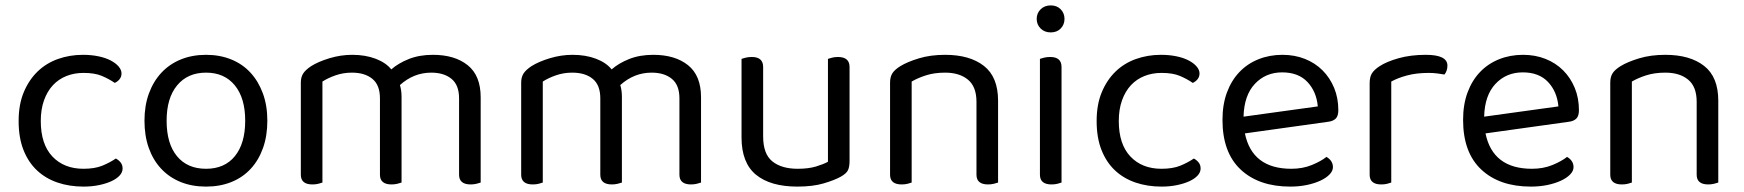

<svg xmlns="http://www.w3.org/2000/svg" viewBox="-20 -678 6458 711"><path d="M131 -230Q131 -144 174 -98.5Q217 -53 289 -53Q331 -53 359 -64.5Q387 -76 409 -91Q420 -85 427 -76Q434 -67 434 -54Q434 -40 423 -28Q412 -16 392.5 -7Q373 2 346.5 7.5Q320 13 289 13Q237 13 193 -2Q149 -17 117 -47Q85 -77 67 -122.5Q49 -168 49 -230Q49 -291 68 -336.5Q87 -382 119 -413Q151 -444 194.5 -459.5Q238 -475 287 -475Q318 -475 344.5 -469.5Q371 -464 390 -454Q409 -444 419.5 -431.5Q430 -419 430 -406Q430 -394 423 -385Q416 -376 405 -371Q383 -386 357 -397Q331 -408 289 -408Q255 -408 226 -396.5Q197 -385 176 -362.5Q155 -340 143 -306.5Q131 -273 131 -230Z M743 13Q691 13 649 -4Q607 -21 577 -53Q547 -85 531 -130Q515 -175 515 -231Q515 -287 531.5 -332Q548 -377 578 -409Q608 -441 650 -458Q692 -475 743 -475Q794 -475 836 -458Q878 -441 907.5 -409Q937 -377 953.5 -332Q970 -287 970 -231Q970 -175 954 -130Q938 -85 908.5 -53Q879 -21 837 -4Q795 13 743 13ZM597 -231Q597 -146 635.5 -99.5Q674 -53 743 -53Q812 -53 850 -100Q888 -147 888 -231Q888 -315 849.5 -362Q811 -409 743 -409Q675 -409 636 -362Q597 -315 597 -231Z M1680 -314Q1680 -363 1652 -386Q1624 -409 1577 -409Q1512 -409 1461 -363Q1467 -343 1467 -320V-2Q1462 0 1451.5 2.5Q1441 5 1430 5Q1387 5 1387 -31V-314Q1387 -363 1359 -386Q1331 -409 1283 -409Q1251 -409 1222.5 -399Q1194 -389 1174 -376V-2Q1169 0 1159 2.5Q1149 5 1137 5Q1094 5 1094 -31V-372Q1094 -392 1102.5 -405.5Q1111 -419 1132 -433Q1159 -450 1200.5 -462.5Q1242 -475 1284 -475Q1333 -475 1371 -460.5Q1409 -446 1429 -421Q1455 -444 1494 -459.5Q1533 -475 1583 -475Q1664 -475 1712 -436.5Q1760 -398 1760 -318V-2Q1755 0 1744.5 2.5Q1734 5 1723 5Q1680 5 1680 -31V-314Z M2496 -314Q2496 -363 2468 -386Q2440 -409 2393 -409Q2328 -409 2277 -363Q2283 -343 2283 -320V-2Q2278 0 2267.5 2.5Q2257 5 2246 5Q2203 5 2203 -31V-314Q2203 -363 2175 -386Q2147 -409 2099 -409Q2067 -409 2038.5 -399Q2010 -389 1990 -376V-2Q1985 0 1975 2.5Q1965 5 1953 5Q1910 5 1910 -31V-372Q1910 -392 1918.5 -405.5Q1927 -419 1948 -433Q1975 -450 2016.5 -462.5Q2058 -475 2100 -475Q2149 -475 2187 -460.5Q2225 -446 2245 -421Q2271 -444 2310 -459.5Q2349 -475 2399 -475Q2480 -475 2528 -436.5Q2576 -398 2576 -318V-2Q2571 0 2560.5 2.5Q2550 5 2539 5Q2496 5 2496 -31V-314Z M2726 -460Q2731 -462 2741.5 -464.5Q2752 -467 2764 -467Q2806 -467 2806 -430V-173Q2806 -108 2840 -80.5Q2874 -53 2934 -53Q2974 -53 3002 -61.5Q3030 -70 3046 -79V-460Q3051 -462 3061.5 -464.5Q3072 -467 3083 -467Q3126 -467 3126 -430V-82Q3126 -61 3120.5 -48.5Q3115 -36 3094 -24Q3071 -11 3030.5 1Q2990 13 2933 13Q2833 13 2779.5 -31Q2726 -75 2726 -169Z M3596 -301Q3596 -357 3564.5 -383Q3533 -409 3480 -409Q3440 -409 3409 -399Q3378 -389 3356 -376V-2Q3351 0 3341 2.5Q3331 5 3319 5Q3276 5 3276 -31V-372Q3276 -393 3284.5 -406.5Q3293 -420 3314 -433Q3340 -449 3383 -462Q3426 -475 3480 -475Q3571 -475 3623.5 -434Q3676 -393 3676 -305V-2Q3671 0 3660.5 2.5Q3650 5 3639 5Q3596 5 3596 -31V-301Z M3911 -2Q3906 0 3896 2.5Q3886 5 3874 5Q3831 5 3831 -31V-460Q3836 -462 3846.5 -464.5Q3857 -467 3869 -467Q3911 -467 3911 -430ZM3871 -658Q3894 -658 3908 -643.5Q3922 -629 3922 -608Q3922 -587 3908 -572.5Q3894 -558 3871 -558Q3848 -558 3833.5 -572.5Q3819 -587 3819 -608Q3819 -629 3833.5 -643.5Q3848 -658 3871 -658Z M4123 -230Q4123 -144 4166 -98.5Q4209 -53 4281 -53Q4323 -53 4351 -64.5Q4379 -76 4401 -91Q4412 -85 4419 -76Q4426 -67 4426 -54Q4426 -40 4415 -28Q4404 -16 4384.5 -7Q4365 2 4338.5 7.5Q4312 13 4281 13Q4229 13 4185 -2Q4141 -17 4109 -47Q4077 -77 4059 -122.5Q4041 -168 4041 -230Q4041 -291 4060 -336.5Q4079 -382 4111 -413Q4143 -444 4186.5 -459.5Q4230 -475 4279 -475Q4310 -475 4336.5 -469.5Q4363 -464 4382 -454Q4401 -444 4411.5 -431.5Q4422 -419 4422 -406Q4422 -394 4415 -385Q4408 -376 4397 -371Q4375 -386 4349 -397Q4323 -408 4281 -408Q4247 -408 4218 -396.5Q4189 -385 4168 -362.5Q4147 -340 4135 -306.5Q4123 -273 4123 -230Z M4590 -184Q4617 -53 4762 -53Q4804 -53 4838 -67Q4872 -81 4892 -97Q4916 -83 4916 -59Q4916 -45 4903.5 -32Q4891 -19 4869.5 -9Q4848 1 4819.5 7Q4791 13 4758 13Q4642 13 4574.5 -50Q4507 -113 4507 -234Q4507 -291 4523.5 -335.5Q4540 -380 4569.5 -411Q4599 -442 4640 -458.5Q4681 -475 4729 -475Q4774 -475 4812 -460Q4850 -445 4877.5 -417.5Q4905 -390 4920.5 -352.5Q4936 -315 4936 -270Q4936 -248 4926 -238.5Q4916 -229 4898 -227ZM4585 -246 4860 -284Q4855 -339 4821.5 -374.5Q4788 -410 4728 -410Q4667 -410 4627 -367.5Q4587 -325 4585 -246Z M5132 -2Q5127 0 5117 2.5Q5107 5 5095 5Q5052 5 5052 -31V-370Q5052 -393 5060.5 -406.5Q5069 -420 5089 -433Q5115 -450 5159.5 -462.5Q5204 -475 5260 -475Q5340 -475 5340 -435Q5340 -425 5337 -416.5Q5334 -408 5329 -402Q5319 -404 5303 -406Q5287 -408 5271 -408Q5225 -408 5190 -398.5Q5155 -389 5132 -376Z M5481 -184Q5508 -53 5653 -53Q5695 -53 5729 -67Q5763 -81 5783 -97Q5807 -83 5807 -59Q5807 -45 5794.5 -32Q5782 -19 5760.5 -9Q5739 1 5710.5 7Q5682 13 5649 13Q5533 13 5465.5 -50Q5398 -113 5398 -234Q5398 -291 5414.5 -335.5Q5431 -380 5460.5 -411Q5490 -442 5531 -458.5Q5572 -475 5620 -475Q5665 -475 5703 -460Q5741 -445 5768.5 -417.5Q5796 -390 5811.5 -352.5Q5827 -315 5827 -270Q5827 -248 5817 -238.5Q5807 -229 5789 -227ZM5476 -246 5751 -284Q5746 -339 5712.5 -374.5Q5679 -410 5619 -410Q5558 -410 5518 -367.5Q5478 -325 5476 -246Z M6263 -301Q6263 -357 6231.5 -383Q6200 -409 6147 -409Q6107 -409 6076 -399Q6045 -389 6023 -376V-2Q6018 0 6008 2.5Q5998 5 5986 5Q5943 5 5943 -31V-372Q5943 -393 5951.5 -406.5Q5960 -420 5981 -433Q6007 -449 6050 -462Q6093 -475 6147 -475Q6238 -475 6290.5 -434Q6343 -393 6343 -305V-2Q6338 0 6327.5 2.5Q6317 5 6306 5Q6263 5 6263 -31V-301Z"/></svg>

Font: Baloo 2 Latin
Style: Regular
Weight: 400
Designer: Sarang Kulkarni and Ek Type
Foundry: Ek Type
Version: Version 1.001